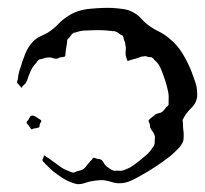

<svg xmlns="http://www.w3.org/2000/svg" viewBox="-20 -806 517 484"><path d="M443 -470Q443 -466 443 -461Q443 -456 442 -451Q438 -440 428.5 -430.5Q419 -421 410 -413Q393 -400 374.5 -387.5Q356 -375 336 -364Q324 -357 310 -350.5Q296 -344 281 -344Q271 -344 260.5 -347.5Q250 -351 239 -352Q234 -352 227.5 -351.5Q221 -351 216 -350Q206 -349 195 -345Q184 -341 173 -342L163 -345Q149 -350 136.5 -358Q124 -366 113 -375Q108 -380 103.5 -384Q99 -388 94 -393Q93 -395 90 -397.5Q87 -400 87 -402Q87 -404 88.5 -407Q90 -410 90 -411Q91 -412 90.5 -412.5Q90 -413 91 -414Q93 -414 94 -413Q95 -412 96 -411Q100 -409 103.5 -406.5Q107 -404 111 -401Q121 -394 131 -386.5Q141 -379 153 -375Q155 -374 158.5 -372.5Q162 -371 165 -371Q167 -371 169.5 -372Q172 -373 173 -374Q177 -375 181 -376Q185 -377 187 -378Q192 -380 196 -385.5Q200 -391 204 -395Q206 -398 212 -404Q213 -405 213.5 -406.5Q214 -408 215 -408Q217 -409 220 -407.5Q223 -406 224 -406Q226 -405 229.5 -405Q233 -405 235 -403Q239 -401 241.5 -395.5Q244 -390 248 -387Q251 -385 256.5 -381Q262 -377 266 -376Q268 -375 270.5 -375.5Q273 -376 274 -376Q278 -376 281.5 -375.5Q285 -375 288 -376Q293 -377 298.5 -379.5Q304 -382 308 -384Q318 -390 328 -398Q338 -406 347.5 -414Q357 -422 364 -433Q366 -435 367.5 -437.5Q369 -440 369 -442Q370 -444 370 -447.5Q370 -451 370 -453Q370 -455 370.5 -458.5Q371 -462 370 -464Q369 -469 365 -474Q361 -479 359 -484Q358 -486 358 -489Q358 -492 357 -495Q356 -496 355 -499Q354 -502 355 -503Q356 -505 360 -508Q364 -511 365 -512Q367 -513 368.5 -514.5Q370 -516 371 -517Q376 -520 381.5 -521Q387 -522 391 -526Q393 -528 395.5 -531Q398 -534 399 -536Q403 -538 405 -542V-550Q406 -563 404 -574Q398 -604 384 -636Q381 -642 377.5 -646.5Q374 -651 369 -655Q367 -659 363 -661Q362 -662 359.5 -662Q357 -662 355 -662Q352 -663 348.5 -664Q345 -665 343 -664Q337 -664 330 -661Q323 -658 317 -657L307 -654Q306 -654 304.5 -653Q303 -652 301 -653Q300 -653 300.5 -654Q301 -655 300 -656L297 -666Q296 -673 297 -679.5Q298 -686 296 -693Q296 -699 292 -707Q292 -711 290 -715Q289 -717 287 -717.5Q285 -718 283 -719Q277 -725 272 -726Q270 -728 266.5 -727.5Q263 -727 261 -728Q245 -730 229 -730Q213 -730 196 -729Q190 -729 184.5 -728Q179 -727 173 -725Q171 -724 169 -724Q167 -724 165 -723Q162 -721 159 -717Q156 -713 154 -710Q151 -709 150 -706Q149 -704 149 -698L146 -680Q146 -677 145.5 -674.5Q145 -672 145 -669Q144 -668 144.5 -667Q145 -666 144 -664Q143 -663 137.5 -662Q132 -661 130 -661Q129 -660 126.5 -659Q124 -658 122 -658Q117 -658 111.5 -660Q106 -662 100 -661Q97 -661 93.5 -660Q90 -659 87 -658Q86 -657 83.5 -657Q81 -657 79 -656Q75 -654 71 -647Q60 -636 54 -619Q52 -615 50.5 -609.5Q49 -604 46 -599Q45 -596 42 -593.5Q39 -591 37 -589Q36 -588 36 -586.5Q36 -585 34 -585Q34 -585 32 -587Q31 -589 27.5 -592.5Q24 -596 23 -598Q23 -602 25 -606Q26 -620 31 -634Q36 -651 43.5 -670Q51 -689 64 -702Q72 -710 82 -714.5Q92 -719 101 -724Q115 -733 126.5 -745Q138 -757 151 -765Q174 -781 208 -784Q242 -787 264 -786Q278 -785 292 -783Q306 -781 319 -773Q328 -768 335.5 -759.5Q343 -751 352 -744Q365 -734 379.5 -727Q394 -720 407 -709Q427 -693 440.5 -670.5Q454 -648 463 -625Q468 -612 472.5 -598.5Q477 -585 477 -571Q477 -567 477 -563.5Q477 -560 476 -557Q473 -544 463 -534.5Q453 -525 446 -514Q445 -512 443.5 -509.5Q442 -507 441 -505Q440 -504 440.5 -501.5Q441 -499 441 -497Q441 -491 441.5 -484.5Q442 -478 443 -470ZM70 -512 79 -506Q83 -504 84 -502Q84 -498 81 -495Q80 -494 80 -490Q80 -486 78 -485Q77 -484 72 -483Q67 -482 65 -482Q61 -480 59 -480L54 -487Q53 -489 50 -492Q47 -495 47 -497Q47 -499 48 -500Q49 -501 50 -502Q52 -504 54 -508.5Q56 -513 58 -514Q62 -516 70 -512Z"/></svg>

Font: Rubik Vinyl
Style: Regular
Weight: 400
Designer: Hubert and Fischer, NaN
Foundry: Hubert and Fischer, NaN
Version: Version 2.200